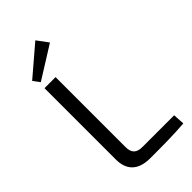

<svg xmlns="http://www.w3.org/2000/svg" viewBox="-277 -990 1067 1067"><g transform="rotate(-45 257.0 -456.5)"><path d="M286 -848 237 -914 65 -767 94 -728ZM172 -690H85V-129C85 -54 123 1 225 1C314 1 405 1 492 -6L488 -74H239C193 -74 172 -94 172 -140Z"/></g></svg>

Font: SnT
Style: Regular
Weight: 400
Designer: Natanael Gama
Version: Version 1.001;PS 001.001;hotconv 1.0.70;makeotf.lib2.5.58329